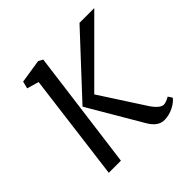

<svg xmlns="http://www.w3.org/2000/svg" viewBox="-152 -694 836 836"><g transform="rotate(-45 265.5 -276.5)"><path d="M68.4 0H143.1L215.3 -550.3L194.8 -561.5L85.4 -544.4L77.1 -511.2L131.8 -495.6ZM333 -43C354 -4.9 377 9.3 403.3 9.3C443.4 9.3 482.9 -14.6 496.6 -34.2L484.4 -53.2C468.3 -44.4 457 -40 447.3 -40C430.7 -40 409.7 -61.5 393.1 -88.4L265.1 -286.1L530.8 -551.8H439.9L191.9 -285.2H192.4L191.4 -284.2Z"/></g></svg>

Font: Merriweather
Style: Light Italic
Weight: 300
Italic angle: -7.5°
Designer: Eben Sorkin
Foundry: Eben Sorkin
Version: Version 1.001